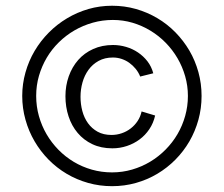

<svg xmlns="http://www.w3.org/2000/svg" viewBox="-20 -639 777 666"><path d="M368.7 -619.1Q326.2 -619.1 286.6 -607.7Q247.1 -596.2 212.4 -575.4Q177.7 -554.7 149.2 -525.9Q120.6 -497.1 100.1 -462.4Q79.6 -427.7 68.4 -387.9Q57.1 -348.1 57.1 -306.2Q57.1 -263.7 68.4 -223.6Q79.6 -183.6 99.9 -148.9Q120.1 -114.3 148.4 -85.4Q176.8 -56.6 211.4 -36.1Q246.1 -15.6 285.9 -4.4Q325.7 6.8 368.7 6.8Q411.6 6.8 451.4 -4.4Q491.2 -15.6 525.6 -36.1Q560.1 -56.6 588.4 -85.2Q616.7 -113.8 637 -148.7Q657.2 -183.6 668.2 -223.4Q679.2 -263.2 679.2 -306.2Q679.2 -349.1 668.2 -388.9Q657.2 -428.7 637 -463.4Q616.7 -498 588.4 -526.9Q560.1 -555.7 525.4 -576.2Q490.7 -596.7 451.2 -607.9Q411.6 -619.1 368.7 -619.1ZM371.6 -569.8Q406.7 -569.8 439.7 -560.1Q472.7 -550.3 501.7 -532.7Q530.8 -515.1 554.7 -490.7Q578.6 -466.3 595.7 -437Q612.8 -407.7 622.3 -374.5Q631.8 -341.3 631.8 -306.2Q631.8 -270.5 622.3 -236.8Q612.8 -203.1 595.7 -173.8Q578.6 -144.5 554.4 -120.1Q530.3 -95.7 501 -78.1Q471.7 -60.5 438.2 -50.8Q404.8 -41 368.7 -41Q332.5 -41 298.8 -50.5Q265.1 -60.1 235.8 -77.6Q206.5 -95.2 182.6 -119.6Q158.7 -144 141.6 -173.3Q124.5 -202.6 115 -236.3Q105.5 -270 105.5 -306.2Q105.5 -342.8 115.2 -376.2Q125 -409.7 142.3 -439Q159.7 -468.3 184.3 -492.4Q209 -516.6 238.5 -533.7Q268.1 -550.8 301.8 -560.3Q335.4 -569.8 371.6 -569.8ZM471.2 -252.4Q467.3 -234.4 457.3 -219.2Q447.3 -204.1 433.3 -193.4Q419.4 -182.6 402.3 -176.8Q385.3 -170.9 366.7 -170.9Q338.9 -170.9 318.6 -182.1Q298.3 -193.4 285.2 -211.7Q272 -230 265.6 -253.9Q259.3 -277.8 259.3 -303.2Q259.3 -328.6 266.1 -353Q272.9 -377.4 286.9 -396.7Q300.8 -416 322 -427.7Q343.3 -439.5 371.6 -439.5Q387.2 -439.5 401.9 -434.6Q416.5 -429.7 428.7 -420.9Q440.9 -412.1 450.7 -400.1Q460.4 -388.2 466.3 -373.5L511.7 -384.8Q505.4 -408.2 491.5 -426.3Q477.5 -444.3 458.7 -457Q439.9 -469.7 417.5 -476.3Q395 -482.9 372.1 -482.9Q334 -482.9 303.2 -469Q272.5 -455.1 251.2 -430.9Q230 -406.7 218.5 -374.3Q207 -341.8 207 -305.2Q207 -268.1 217.8 -235.4Q228.5 -202.6 249.3 -178Q270 -153.3 300.3 -138.9Q330.6 -124.5 369.6 -124.5Q396 -124.5 420.2 -132.6Q444.3 -140.6 464.1 -155.3Q483.9 -169.9 498 -190.9Q512.2 -211.9 518.1 -238.3Z"/></svg>

Font: Saysettha
Style: Regular
Weight: 400
Designer: John M. Durdin
Foundry: Lao Script for Windows
Version: Version 2.201